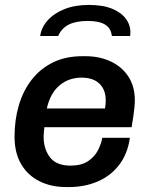

<svg xmlns="http://www.w3.org/2000/svg" viewBox="-20 -749 609 779"><path d="M249 10Q187 10 139.5 -14Q92 -38 65.5 -83.5Q39 -129 39 -195Q39 -263 56.5 -322Q74 -381 108.5 -425.5Q143 -470 194.5 -495.5Q246 -521 315 -521H327Q383 -521 428.5 -500Q474 -479 500.5 -439Q527 -399 527 -342Q527 -330 525.5 -313.5Q524 -297 521 -277Q518 -257 514 -233H160Q159 -224 158 -213Q157 -202 157 -195Q157 -144 183 -110.5Q209 -77 266 -77Q310 -77 337 -95Q364 -113 377.5 -139.5Q391 -166 395 -190H507Q498 -125 463.5 -80Q429 -35 376 -12.5Q323 10 259 10ZM170 -309H406Q408 -320 408.5 -327Q409 -334 409 -341Q409 -385 383.5 -409.5Q358 -434 311 -434Q259 -434 221.5 -402.5Q184 -371 170 -309ZM143 -603Q148 -638 173.5 -666.5Q199 -695 241.5 -712Q284 -729 341 -729Q400 -729 438.5 -712Q477 -695 495 -666.5Q513 -638 508 -603H434Q430 -635 406 -649.5Q382 -664 335 -664Q289 -664 259.5 -649.5Q230 -635 216 -603Z"/></svg>

Font: Chivo Medium
Style: Italic
Weight: 500
Italic angle: -8.05°
Designer: Hector Gatti
Foundry: Omnibus-Type
Version: Version 2.002